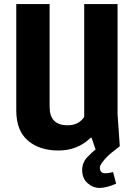

<svg xmlns="http://www.w3.org/2000/svg" viewBox="-20 -728 665 944"><path d="M558 -708V-167L569 -9Q522 27 512 37Q471 78 471 96Q471 124 498 124Q514 124 536 118L551 175Q503 196 470 196Q437 196 410.5 172.5Q384 149 384 108Q384 67 416 38Q436 17 450 7L430 -51L425 -50Q361 12 267.5 12Q174 12 117 -37Q60 -86 60 -185V-708H224V-203Q224 -112 312 -112Q367 -112 394 -153V-708Z"/></svg>

Font: Magra
Style: Bold
Weight: 600
Designer: Viviana Monsalve
Foundry: Viviana Monsalve
Version: Version 1.001